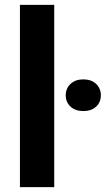

<svg xmlns="http://www.w3.org/2000/svg" viewBox="-20 -770 435 790"><path d="M203.1 -750V0H62V-750ZM250.5 -377.9Q250.5 -406.2 270.3 -424.8Q290 -443.4 322.8 -443.4Q356 -443.4 375.5 -424.8Q395 -406.2 395 -377.9Q395 -349.6 375.5 -331.3Q356 -313 322.8 -313Q290 -313 270.3 -331.3Q250.5 -349.6 250.5 -377.9Z"/></svg>

Font: Vazirmatn UI
Style: Bold
Weight: 700
Designer: Saber Rastikerdar
Foundry: Saber Rastikerdar
Version: Version 33.003